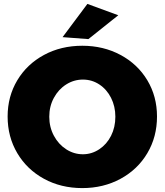

<svg xmlns="http://www.w3.org/2000/svg" viewBox="-20 -948 842 982"><path d="M783 -352Q783 -248 733.5 -164.5Q684 -81 596.5 -33.5Q509 14 401 14Q292 14 205 -33.5Q118 -81 68.5 -164.5Q19 -248 19 -352Q19 -455 68.5 -537.5Q118 -620 205 -667Q292 -714 401 -714Q509 -714 596.5 -667Q684 -620 733.5 -537.5Q783 -455 783 -352ZM232 -351Q232 -298 255.5 -254Q279 -210 318.5 -184.5Q358 -159 404 -159Q449 -159 487.5 -184.5Q526 -210 548 -253.5Q570 -297 570 -351Q570 -404 548 -447.5Q526 -491 488 -516Q450 -541 404 -541Q358 -541 318.5 -516Q279 -491 255.5 -447.5Q232 -404 232 -351ZM427 -928 585 -870 432 -748 300 -758Z"/></svg>

Font: #9Slide03 Montserrat ExtraBold
Style: Regular
Weight: 800
Designer: Julieta Ulanovsky
Foundry: Julieta Ulanovsky
Version: Version 6.001